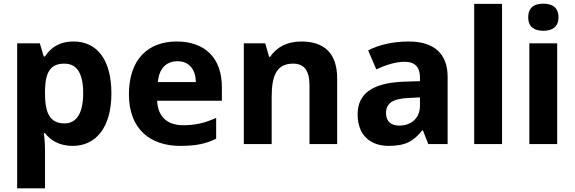

<svg xmlns="http://www.w3.org/2000/svg" viewBox="-20 -781 3115 1041"><path d="M379 -556C298 -556 253 -519 224 -475H217L196 -546H73V240H224V31C224 -3 221 -35 218 -59H224C251 -25 295 10 375 10C498 10 584 -88 584 -274C584 -459 505 -556 379 -556ZM329 -436C397 -436 431 -383 431 -276C431 -170 397 -112 330 -112C249 -112 224 -170 224 -275V-291C226 -388 252 -436 329 -436Z M938 -556C783 -556 679 -460 679 -269C679 -80 796 10 957 10C1044 10 1098 -2 1152 -29V-142C1093 -115 1041 -102 973 -102C883 -102 835 -153 832 -235H1183V-308C1183 -468 1090 -556 938 -556ZM942 -449C1008 -449 1041 -401 1042 -336H836C842 -410 882 -449 942 -449Z M1614 -556C1540 -556 1480 -527 1445 -473H1439L1418 -546H1302V0H1453V-256C1453 -372 1480 -436 1570 -436C1631 -436 1658 -396 1658 -318V0H1808V-356C1808 -496 1734 -556 1614 -556Z M2196 -556C2108 -556 2033 -537 1976 -508L2020 -405C2070 -428 2124 -446 2173 -446C2225 -446 2257 -423 2257 -358V-341L2166 -338C2002 -331 1919 -275 1919 -161C1919 -45 1991 10 2087 10C2179 10 2222 -15 2269 -74H2273L2302 0H2407V-364C2407 -491 2332 -556 2196 -556ZM2200 -250 2257 -253V-208C2257 -139 2208 -100 2145 -100C2102 -100 2073 -121 2073 -168C2073 -218 2105 -247 2200 -250Z M2702 0V-760H2551V0Z M2926 -761C2881 -761 2844 -744 2844 -687C2844 -632 2881 -614 2926 -614C2970 -614 3008 -632 3008 -687C3008 -744 2970 -761 2926 -761ZM3001 -546H2850V0H3001Z"/></svg>

Font: Noto Sans Lao UI
Style: Bold
Weight: 700
Designer: Monotype Design Team
Foundry: Monotype Imaging Inc.
Version: Version 2.000